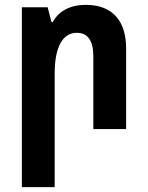

<svg xmlns="http://www.w3.org/2000/svg" viewBox="-20 -531 607 790"><path d="M70 -501H176L192 -440H197Q215 -474 250 -492.5Q285 -511 333 -511Q413 -511 456 -465Q499 -419 499 -330V0H364V-299Q364 -396 296 -396Q252 -396 228.5 -353Q205 -310 205 -227V239H70Z"/></svg>

Font: Noto Sans Armenian SmBd Narrow
Style: Regular
Weight: 600
Width: 4
Designer: Monotype Design team
Foundry: Monotype Imaging Inc.
Version: Version 1.000